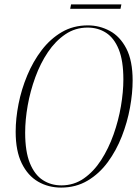

<svg xmlns="http://www.w3.org/2000/svg" viewBox="-20 -839 635 870"><path d="M257 11Q199 11 152.5 -16Q106 -43 78.5 -99Q51 -155 51 -242Q51 -302 64 -368Q77 -434 103.5 -497.5Q130 -561 169 -612Q208 -663 260 -693.5Q312 -724 378 -724Q431 -724 477.5 -699Q524 -674 552.5 -619Q581 -564 581 -474Q581 -417 569 -351Q557 -285 532 -221Q507 -157 468.5 -104.5Q430 -52 377 -20.5Q324 11 257 11ZM258 1Q315 1 360 -30.5Q405 -62 438.5 -114Q472 -166 494.5 -229.5Q517 -293 528 -358Q539 -423 539 -479Q539 -564 518 -615.5Q497 -667 460.5 -690.5Q424 -714 377 -714Q321 -714 276 -683.5Q231 -653 197 -602.5Q163 -552 140 -489Q117 -426 105.5 -361Q94 -296 94 -238Q94 -152 115.5 -99.5Q137 -47 174 -23Q211 1 258 1ZM298 -799 302 -819H530L526 -799Z"/></svg>

Font: Noto Serif Display Condensed ExtraLight
Style: Italic
Weight: 200
Width: 3
Italic angle: -12°
Designer: Monotype Design Team
Foundry: Monotype Imaging Inc.
Version: Version 2.009